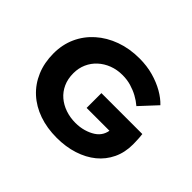

<svg xmlns="http://www.w3.org/2000/svg" viewBox="-151 -957 1211 1211"><g transform="rotate(45 454.0 -352.0)"><path d="M466 10Q379 10 307.5 -15Q236 -40 184 -87.5Q132 -135 103.5 -202.5Q75 -270 75 -353Q75 -431 104.5 -496.5Q134 -562 189 -611Q244 -660 318.5 -687Q393 -714 481 -714Q548 -714 605 -698Q662 -682 707.5 -656Q753 -630 783 -598L680 -487Q653 -510 622.5 -526.5Q592 -543 556.5 -553.5Q521 -564 480 -564Q431 -564 389.5 -548Q348 -532 317 -503.5Q286 -475 269 -436.5Q252 -398 252 -353Q252 -302 270 -262.5Q288 -223 319.5 -196Q351 -169 393 -154.5Q435 -140 483 -140Q522 -140 556.5 -150Q591 -160 617 -177Q643 -194 656.5 -218.5Q670 -243 671 -271V-294L693 -257H466V-389H831Q833 -376 834 -358Q835 -340 835.5 -324Q836 -308 836 -301Q836 -229 808.5 -171.5Q781 -114 732 -74Q683 -34 615 -12Q547 10 466 10Z"/></g></svg>

Font: Lexend Exa
Style: Bold
Weight: 700
Designer: Bonnie Shaver-Troup, Thomas Jockin
Foundry: Lexend
Version: Version 1.007